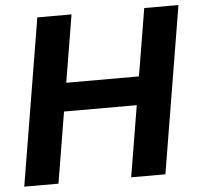

<svg xmlns="http://www.w3.org/2000/svg" viewBox="-52 -781 860 834"><g transform="rotate(-5 378.0 -364.0)"><path d="M20.3 0 140.9 -727.5H290.1L241.3 -433.7H558.3L607.1 -727.5H756.3L635.7 0H486.5L538 -310H220.8L169.5 0Z"/></g></svg>

Font: Inter Variable
Style: Italic
Weight: 400
Italic angle: -9.39999°
Designer: Rasmus Andersson
Foundry: rsms
Version: Version 4.001;git-9221beed3